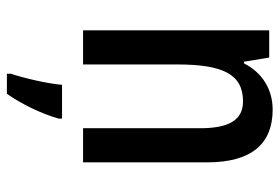

<svg xmlns="http://www.w3.org/2000/svg" viewBox="-147 -443 811 557"><g transform="rotate(90 258.5 -164.5)"><path d="M298 -550C241 -550 191 -521 164 -467H159L147 -540H68V0H167V-273C167 -405 195 -464 274 -464C329 -464 352 -422 352 -339V0H451V-360C451 -489 397 -550 298 -550ZM324 71V61H226C223 102 206 174 194 209V221H252C282 179 311 118 324 71Z"/></g></svg>

Font: Noto Sans Devanagari Condensed Medium
Style: Regular
Weight: 500
Width: 3
Designer: Jelle Bosma - Monotype Design Team
Foundry: Monotype Imaging Inc.
Version: Version 2.004